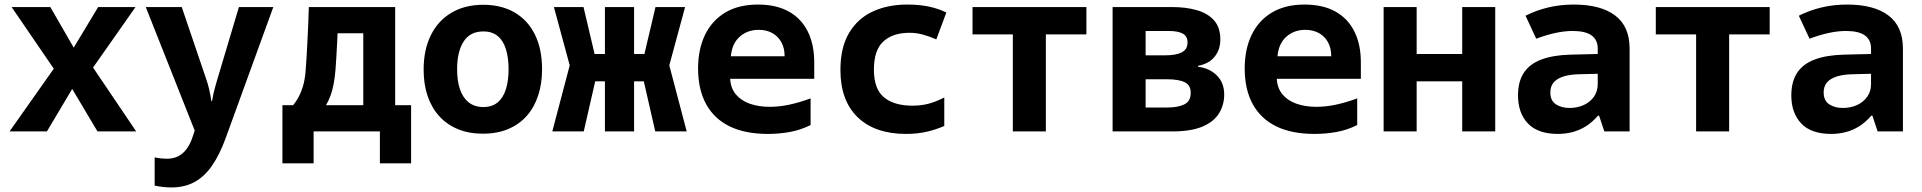

<svg xmlns="http://www.w3.org/2000/svg" viewBox="-20 -577 8440 843"><path d="M22 0 256 -332 252 -223 31 -546H201L333 -317H273L411 -546H575L349 -224L353 -333L578 0H408L267 -237H327L186 0Z M733 246Q715 246 696.5 244Q678 242 659 238V114Q673 117 687 118.5Q701 120 711 120Q742 120 763.5 108.5Q785 97 800.5 75.5Q816 54 826 23L856 -67L859 57L620 -546H778L886 -228Q893 -208 898.5 -184.5Q904 -161 908 -133H911Q914 -152 917.5 -167.5Q921 -183 925.5 -198Q930 -213 934 -228L1029 -546H1180L971 29Q944 103 910.5 151Q877 199 833.5 222.5Q790 246 733 246Z M1220 140V-115H1314L1248 -94Q1269 -115 1284 -139Q1299 -163 1309 -194.5Q1319 -226 1322 -268Q1324 -295 1326 -325.5Q1328 -356 1329.5 -390Q1331 -424 1333 -463Q1335 -502 1336 -546H1715V-115H1785V140H1648V0H1357V140ZM1391 -88 1381 -115H1575V-431H1397L1465 -488Q1463 -444 1461 -404Q1459 -364 1457 -330Q1455 -296 1453 -270Q1447 -199 1431 -156.5Q1415 -114 1391 -88Z M2100 10Q2039 10 1990.5 -10Q1942 -30 1908.5 -67Q1875 -104 1857.5 -155.5Q1840 -207 1840 -271Q1840 -358 1871.5 -422Q1903 -486 1962 -521Q2021 -556 2102 -556Q2181 -556 2239 -522.5Q2297 -489 2328.5 -425.5Q2360 -362 2360 -273Q2360 -210 2343 -158Q2326 -106 2293 -68.5Q2260 -31 2211.5 -10.5Q2163 10 2100 10ZM2102 -107Q2140 -107 2164.5 -127Q2189 -147 2201 -184.5Q2213 -222 2213 -273Q2213 -323 2201.5 -360.5Q2190 -398 2165.5 -418.5Q2141 -439 2102 -439Q2044 -439 2015.5 -394.5Q1987 -350 1987 -273Q1987 -222 1999.5 -185Q2012 -148 2038 -127.5Q2064 -107 2102 -107Z M2405 0 2489 -319 2492 -251 2412 -546H2542L2605 -279V-271L2543 0ZM2857 0 2795 -271V-279L2858 -546H2988L2908 -251L2911 -319L2995 0ZM2636 0V-546H2764V0ZM2543 -220V-340H2835V-220Z M3351 11Q3252 11 3184 -22Q3116 -55 3080.5 -119.5Q3045 -184 3045 -276Q3045 -361 3075.5 -424Q3106 -487 3164.5 -522Q3223 -557 3308 -557Q3388 -557 3443 -526.5Q3498 -496 3526.5 -439Q3555 -382 3555 -303V-231H3186Q3188 -190 3211 -162.5Q3234 -135 3272.5 -121.5Q3311 -108 3359 -108Q3402 -108 3446 -117.5Q3490 -127 3539 -145V-28Q3495 -6 3448 2.5Q3401 11 3351 11ZM3189 -330H3425Q3425 -366 3410.5 -392Q3396 -418 3370.5 -432Q3345 -446 3311 -446Q3262 -446 3228 -416Q3194 -386 3189 -330Z M3958 11Q3822 11 3746 -62Q3670 -135 3670 -270Q3670 -369 3708 -432.5Q3746 -496 3812 -526.5Q3878 -557 3963 -557Q4017 -557 4059 -548Q4101 -539 4135 -522L4091 -404Q4056 -419 4029 -426Q4002 -433 3973 -433Q3900 -433 3858.5 -395Q3817 -357 3817 -271Q3817 -186 3861.5 -149.5Q3906 -113 3986 -113Q4024 -113 4056.5 -121.5Q4089 -130 4126 -149V-24Q4090 -8 4048.5 1.5Q4007 11 3958 11Z M4427 0V-426H4250V-546H4750V-426H4572V0Z M4865 0V-546H5127Q5187 -546 5234.5 -532.5Q5282 -519 5310 -488Q5338 -457 5338 -404Q5338 -359 5313 -328Q5288 -297 5240 -288V-284Q5292 -277 5323.5 -245Q5355 -213 5355 -162Q5355 -116 5332 -79Q5309 -42 5259 -21Q5209 0 5127 0ZM5010 -105H5107Q5151 -105 5179.5 -118.5Q5208 -132 5208 -170Q5208 -203 5181.5 -216Q5155 -229 5104 -229H5010ZM5010 -334H5094Q5143 -334 5168.5 -347Q5194 -360 5194 -391Q5194 -418 5173 -429.5Q5152 -441 5111 -441H5010Z M5751 11Q5652 11 5584 -22Q5516 -55 5480.5 -119.5Q5445 -184 5445 -276Q5445 -361 5475.5 -424Q5506 -487 5564.5 -522Q5623 -557 5708 -557Q5788 -557 5843 -526.5Q5898 -496 5926.5 -439Q5955 -382 5955 -303V-231H5586Q5588 -190 5611 -162.5Q5634 -135 5672.5 -121.5Q5711 -108 5759 -108Q5802 -108 5846 -117.5Q5890 -127 5939 -145V-28Q5895 -6 5848 2.5Q5801 11 5751 11ZM5589 -330H5825Q5825 -366 5810.5 -392Q5796 -418 5770.5 -432Q5745 -446 5711 -446Q5662 -446 5628 -416Q5594 -386 5589 -330Z M6055 0V-546H6200V-340H6400V-546H6545V0H6400V-220H6200V0Z M6820 11Q6732 11 6688.5 -35Q6645 -81 6645 -158Q6645 -219 6671 -258Q6697 -297 6748.5 -316Q6800 -335 6874 -337L6995 -340V-364Q6995 -402 6968 -421.5Q6941 -441 6885 -441Q6850 -441 6810 -432.5Q6770 -424 6725 -407L6678 -508Q6726 -532 6778.5 -544.5Q6831 -557 6890 -557Q7008 -557 7071.5 -509Q7135 -461 7135 -364V0H7024L7001 -69H6996Q6971 -40 6943 -22.5Q6915 -5 6884 3Q6853 11 6820 11ZM6871 -103Q6906 -103 6934 -116Q6962 -129 6978.5 -152.5Q6995 -176 6995 -208V-253L6912 -251Q6872 -250 6844 -241Q6816 -232 6801.5 -215Q6787 -198 6787 -171Q6787 -135 6811.5 -119Q6836 -103 6871 -103Z M7427 0V-426H7250V-546H7750V-426H7572V0Z M8020 11Q7932 11 7888.5 -35Q7845 -81 7845 -158Q7845 -219 7871 -258Q7897 -297 7948.5 -316Q8000 -335 8074 -337L8195 -340V-364Q8195 -402 8168 -421.5Q8141 -441 8085 -441Q8050 -441 8010 -432.5Q7970 -424 7925 -407L7878 -508Q7926 -532 7978.5 -544.5Q8031 -557 8090 -557Q8208 -557 8271.5 -509Q8335 -461 8335 -364V0H8224L8201 -69H8196Q8171 -40 8143 -22.5Q8115 -5 8084 3Q8053 11 8020 11ZM8071 -103Q8106 -103 8134 -116Q8162 -129 8178.5 -152.5Q8195 -176 8195 -208V-253L8112 -251Q8072 -250 8044 -241Q8016 -232 8001.5 -215Q7987 -198 7987 -171Q7987 -135 8011.5 -119Q8036 -103 8071 -103Z"/></svg>

Font: Noto Sans Mono
Style: Bold
Weight: 700
Designer: Monotype Design Team
Foundry: Monotype Imaging Inc.
Version: Version 2.014